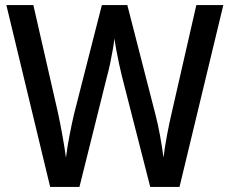

<svg xmlns="http://www.w3.org/2000/svg" viewBox="-20 -734 902 754"><path d="M857 -714 685 0H570L459 -434Q454 -454 448 -481.5Q442 -509 437 -536.5Q432 -564 429 -583Q428 -568 423.5 -542Q419 -516 413 -487Q407 -458 400 -433L292 0H177L5 -714H111L207 -294Q217 -248 225.5 -200Q234 -152 239 -115Q244 -155 253 -202Q262 -249 271 -287L380 -714H480L590 -286Q600 -248 608.5 -201.5Q617 -155 622 -115Q627 -156 636 -204Q645 -252 655 -294L751 -714Z"/></svg>

Font: Noto Sans Gujarati UI SemiCondensed Medium
Style: Regular
Weight: 500
Width: 4
Designer: Jelle Bosma - Monotype Design Team, Universal Thirst
Foundry: Monotype Imaging Inc.
Version: Version 2.106; ttfautohint (v1.8.4.7-5d5b)